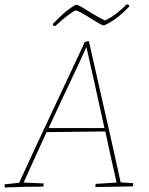

<svg xmlns="http://www.w3.org/2000/svg" viewBox="-23 -827 662 853"><path d="M-1 6Q-2 3 -2.5 -1Q-3 -5 -3 -8L62 -15Q133 -170 205.5 -324Q278 -478 350 -632L351 -638Q360 -643 372 -645L373 -639Q408 -483 443.5 -328Q479 -173 513 -17L569 -13Q569 -5 567 1Q526 2 484.5 2.5Q443 3 401 4Q401 2 401 -2.5Q401 -7 402 -10L495 -16Q479 -86 467 -140.5Q455 -195 445 -243L184 -240Q152 -170 124.5 -110Q97 -50 82 -16L171 -12Q171 -10 170.5 -5.5Q170 -1 168 2Q123 2 84 3Q45 4 -1 6ZM361 -618Q344 -580 316.5 -521.5Q289 -463 256.5 -394.5Q224 -326 193 -258H441Q430 -307 419 -357.5Q408 -408 394.5 -468.5Q381 -529 363 -609ZM215 -712 211 -720Q238 -748 260 -767.5Q282 -787 313 -806Q323 -806 341.5 -795Q360 -784 383 -769Q397 -761 412 -752.5Q427 -744 443 -736Q472 -749 498.5 -770.5Q525 -792 539 -807H547L552 -799Q495 -738 439 -714Q431 -714 411.5 -726Q392 -738 371 -751Q354 -762 338 -770.5Q322 -779 313 -781Q302 -776 285 -763.5Q268 -751 251.5 -737Q235 -723 223 -712Z"/></svg>

Font: Labrada Thin
Style: Italic
Weight: 100
Italic angle: -7°
Designer: Mercedes Jáuregui
Foundry: Omnibus-Type Team
Version: Version 1.000; ttfautohint (v1.8.4.7-5d5b)